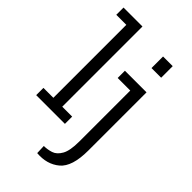

<svg xmlns="http://www.w3.org/2000/svg" viewBox="-275 -766 1068 1068"><g transform="rotate(45 259.0 -231.5)"><path d="M246 0H20V-57H98V-631H19V-688H168V-57H246ZM367 -560V-651H443V-560ZM443 13Q443 140 388.5 185.5Q334 231 252 224L250 170Q278 170 306 161Q334 152 353 118.5Q372 85 372 13V-388H273V-445H443Z"/></g></svg>

Font: Zilla Slab
Style: Regular
Weight: 400
Designer: Typotheque.com
Foundry: Typotheque type foundry
Version: Version 1.1; 2017; ttfautohint (v1.6)